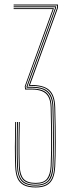

<svg xmlns="http://www.w3.org/2000/svg" viewBox="-20 -820 335 845"><path d="M137 5Q104 5 84.6 -5.2Q65.2 -15.5 56.6 -36.1Q48 -56.8 47 -88Q45.5 -130 45.5 -174.2Q45.5 -218.5 47 -283H51Q50 -234 49.6 -200.8Q49.2 -167.5 49.8 -141.5Q50.2 -115.5 51 -88Q52 -56.2 61 -36.6Q70 -17 88.6 -8Q107.2 1 137 1Q165 1 182.5 -8Q200 -17 208.8 -36.6Q217.5 -56.2 219 -88Q220.2 -111.5 220.8 -138.6Q221.2 -165.8 221.2 -197.6Q221.2 -229.5 220.8 -266.8Q220.2 -304 219 -347.8Q218 -384.5 206.2 -405Q194.5 -425.5 172.8 -433.8Q151 -442 119.5 -442H107L106.8 -444.2L231 -785.8V-796H40V-800H235V-785L112 -446Q170.2 -447 195.9 -424.6Q221.5 -402.2 223 -348Q224.2 -301.8 224.8 -263.2Q225.2 -224.8 225.2 -193Q225.2 -161.2 224.6 -135.2Q224 -109.2 223 -88Q221.5 -56.8 213 -36.1Q204.5 -15.5 186.2 -5.2Q168 5 137 5ZM137 -11Q96.5 -11 80.4 -30.1Q64.2 -49.2 63 -88.5Q62.2 -116.2 61.8 -142Q61.2 -167.8 61.6 -200.8Q62 -233.8 63 -283H67Q66 -234 65.6 -200.8Q65.2 -167.5 65.8 -141.6Q66.2 -115.8 67 -88.5Q68.2 -50.8 83.8 -32.9Q99.2 -15 137 -15Q173.2 -15 187.2 -33.8Q201.2 -52.5 203 -89Q204.5 -120.2 205 -158.1Q205.5 -196 205 -242.8Q204.5 -289.5 203 -347.5Q202.2 -378.5 192 -395.5Q181.8 -412.5 163.4 -419.2Q145 -426 120 -426H90.5L89 -440.2L212 -780H40V-784H217.5L92.8 -440L94 -430H119.8Q146.5 -430 165.6 -423.1Q184.8 -416.2 195.5 -398.4Q206.2 -380.5 207 -347.5Q208.8 -285.2 209.1 -237.5Q209.5 -189.8 209 -153.4Q208.5 -117 207 -88.8Q205 -46.5 188.6 -28.8Q172.2 -11 137 -11ZM137 -3Q92.2 -3 74.4 -23.9Q56.5 -44.8 55 -88.2Q54.2 -116.2 53.8 -142Q53.2 -167.8 53.6 -200.6Q54 -233.5 55 -283H59Q58 -233.8 57.6 -200.6Q57.2 -167.5 57.8 -141.6Q58.2 -115.8 59 -88.2Q60.2 -46 77.9 -26.5Q95.5 -7 137 -7Q177.2 -7 193.1 -27.2Q209 -47.5 211 -88.5Q212.2 -112 212.8 -139.1Q213.2 -166.2 213.2 -197.9Q213.2 -229.5 212.8 -266.8Q212.2 -304 211 -347.8Q210.2 -373.8 203.6 -390.5Q197 -407.2 185.1 -416.8Q173.2 -426.2 156.8 -430.1Q140.2 -434 119.5 -434H97.2L96.5 -439L223 -787V-788H40V-792H227V-786.5L101 -439.5L101.2 -438H119.5Q150.2 -438 171.2 -429.9Q192.2 -421.8 203.2 -402Q214.2 -382.2 215 -347.8Q216.2 -301.2 216.8 -262.8Q217.2 -224.2 217.2 -192.8Q217.2 -161.2 216.6 -135.4Q216 -109.5 215 -88.2Q213.8 -59 205.9 -40.1Q198 -21.2 181.4 -12.1Q164.8 -3 137 -3Z"/></svg>

Font: Big Shoulders Inline Display Thin Thin
Style: Regular
Weight: 250
Version: Version 2.002